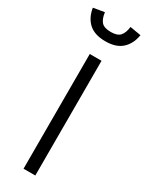

<svg xmlns="http://www.w3.org/2000/svg" viewBox="-225 -853 684 890"><g transform="rotate(30 116.5 -408.5)"><path d="M-11 -807 48 -817Q52 -784 66.5 -767.5Q81 -751 117 -751Q152 -751 166.5 -767.5Q181 -784 185 -817L244 -807Q236 -758 205 -729.5Q174 -701 117 -701Q59 -701 28 -729Q-3 -757 -11 -807ZM84 -614H147V0H84Z"/></g></svg>

Font: Athiti
Style: Regular
Weight: 400
Designer: CadsonDemak Team
Foundry: CadsonDemak
Version: Version 1.032